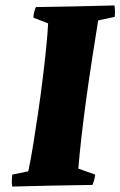

<svg xmlns="http://www.w3.org/2000/svg" viewBox="-20 -680 443 706"><path d="M25 6Q23 -5 23.5 -16Q24 -27 25 -38L84 -50Q93 -92 102 -147.5Q111 -203 120 -264.5Q129 -326 136.5 -386.5Q144 -447 149.5 -501Q155 -555 157 -594L103 -615Q103 -625 105.5 -635Q108 -645 112 -654Q184 -655 256.5 -656.5Q329 -658 401 -660Q404 -640 402 -618L341 -605Q330 -537 318.5 -462.5Q307 -388 297 -315Q287 -242 279.5 -176Q272 -110 268 -60L330 -38Q329 -28 326.5 -19Q324 -10 320 0Q244 1 170.5 2.5Q97 4 25 6Z"/></svg>

Font: Labrada ExtraBold
Style: Italic
Weight: 800
Italic angle: -7°
Designer: Mercedes Jáuregui
Foundry: Omnibus-Type Team
Version: Version 1.000; ttfautohint (v1.8.4.7-5d5b)